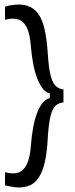

<svg xmlns="http://www.w3.org/2000/svg" viewBox="-20 -710 329 844"><path d="M259 -260Q238 -258 224 -245Q210 -232 202 -199.5Q194 -167 190 -104Q187 -40 177 2.5Q167 45 151 69.5Q135 94 113 104Q91 114 62 114Q51 114 35 111.5Q19 109 2 105V47Q36 56 59.5 49Q83 42 97.5 13Q112 -16 116 -72Q119 -112 125.5 -148Q132 -184 142.5 -212Q153 -240 167 -257.5Q181 -275 199 -279V-300Q181 -303 166.5 -322.5Q152 -342 141.5 -371Q131 -400 125 -434.5Q119 -469 116 -503Q112 -561 97.5 -589.5Q83 -618 59 -625Q35 -632 2 -623V-681Q19 -686 34.5 -688Q50 -690 62 -690Q91 -690 113 -679.5Q135 -669 151 -645Q167 -621 176.5 -579Q186 -537 190 -474Q194 -411 202.5 -378Q211 -345 225 -332Q239 -319 259 -317Z"/></svg>

Font: Bricolage Grotesque SemiCondensed Light
Style: Regular
Weight: 300
Width: 4
Designer: Mathieu Triay
Foundry: Atelier Triay
Version: Version 1.000;gftools[0.9.30]